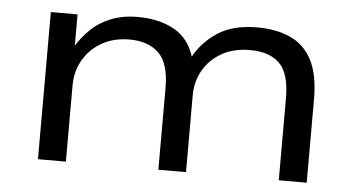

<svg xmlns="http://www.w3.org/2000/svg" viewBox="-41 -568 1186 637"><g transform="rotate(5 551.5 -249.5)"><path d="M105 0V-490H194V-378H189Q209 -412 237 -439.5Q265 -467 304.5 -483Q344 -499 394 -499Q466 -499 516.5 -470.5Q567 -442 585 -379H581Q610 -433 661 -466Q712 -499 792 -499Q855 -499 902 -478Q949 -457 974.5 -408.5Q1000 -360 1000 -278V0H907V-273Q907 -355 873.5 -388.5Q840 -422 775 -422Q720 -422 680.5 -399.5Q641 -377 619.5 -339.5Q598 -302 598 -254V0H506V-273Q506 -354 471 -388Q436 -422 374 -422Q320 -422 280.5 -399Q241 -376 219.5 -338Q198 -300 198 -255V0Z"/></g></svg>

Font: Nunito Sans 10pt Expanded
Style: Regular
Weight: 400
Width: 7
Designer: Vernon Adams
Foundry: Vernon Adams
Version: Version 3.101;gftools[0.9.27]